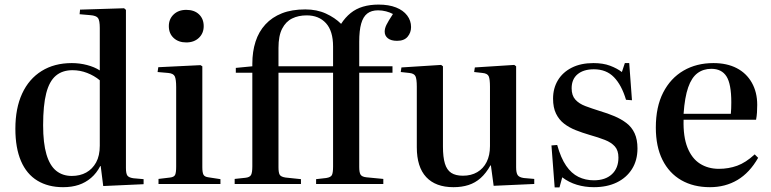

<svg xmlns="http://www.w3.org/2000/svg" viewBox="-20 -802 3361 837"><path d="M255 14Q190 14 143 -14.5Q96 -43 71.5 -100Q47 -157 47 -241Q47 -330 76.5 -394Q106 -458 161.5 -492.5Q217 -527 293 -527Q327 -527 359.5 -518.5Q392 -510 415 -495V-680Q415 -712 407.5 -723Q400 -734 373 -736L327 -740L329 -760L521 -766L529 -759V-70Q529 -46 535 -37Q541 -28 561 -25L606 -21V1L430 9L419 -78H417Q401 -47 377 -26.5Q353 -6 323 4Q293 14 255 14ZM293 -35Q329 -35 356 -50Q383 -65 399 -94Q415 -123 415 -167V-452Q391 -472 360 -484Q329 -496 296 -496Q252 -496 223.5 -472Q195 -448 181.5 -395.5Q168 -343 168 -256Q168 -178 182.5 -129Q197 -80 225 -57.5Q253 -35 293 -35Z M671 0V-22L721 -28Q739 -30 743.5 -40Q748 -50 748 -76V-422Q748 -456 742 -469Q736 -482 713 -484L667 -488L670 -509L854 -518L862 -513V-73Q862 -50 867 -40.5Q872 -31 889 -29L941 -21V0ZM792 -617Q758 -617 737 -636.5Q716 -656 716 -688Q716 -719 737 -739Q758 -759 792 -759Q827 -759 847.5 -739.5Q868 -720 868 -688Q868 -657 847 -637Q826 -617 792 -617Z M1194 -513H1432V-599Q1432 -667 1401 -701Q1370 -735 1317 -735Q1281 -735 1253.5 -721.5Q1226 -708 1210 -677Q1194 -646 1194 -593ZM1003 0V-22L1050 -27Q1069 -29 1074.5 -39.5Q1080 -50 1080 -77V-485H1008V-506L1080 -513V-524Q1080 -577 1094 -620.5Q1108 -664 1137 -695.5Q1166 -727 1209 -744Q1252 -761 1311 -761Q1361 -761 1400.5 -743Q1440 -725 1467 -698Q1485 -726 1508.5 -745Q1532 -764 1562.5 -773Q1593 -782 1630 -782Q1675 -782 1706.5 -769.5Q1738 -757 1755 -734.5Q1772 -712 1772 -684Q1772 -660 1757 -642Q1742 -624 1711 -624Q1685 -624 1671 -635Q1657 -646 1657 -664Q1657 -678 1664.5 -693.5Q1672 -709 1693 -741Q1680 -748 1663 -752.5Q1646 -757 1628 -757Q1599 -757 1581 -743Q1563 -729 1554.5 -699Q1546 -669 1546 -620V-513H1691V-485H1546V-74Q1546 -50 1552 -40.5Q1558 -31 1578 -29L1651 -22V0H1358V-21L1402 -26Q1422 -29 1427 -39Q1432 -49 1432 -76V-485H1194V-73Q1194 -49 1199.5 -40Q1205 -31 1225 -28L1292 -21V0Z M1957 14Q1879 14 1838 -30Q1797 -74 1797 -160V-424Q1797 -458 1791 -470Q1785 -482 1764 -484L1727 -488L1730 -508L1903 -519L1911 -513V-163Q1911 -117 1919.5 -89Q1928 -61 1947 -48.5Q1966 -36 1998 -36Q2034 -36 2060.5 -51.5Q2087 -67 2101.5 -96Q2116 -125 2116 -165V-424Q2116 -457 2110.5 -469.5Q2105 -482 2083 -484L2047 -488L2050 -508L2222 -519L2230 -513V-73Q2230 -49 2236.5 -39Q2243 -29 2263 -26L2309 -22V0L2132 8L2120 -81H2118Q2099 -47 2075.5 -26Q2052 -5 2022.5 4.5Q1993 14 1957 14Z M2398 15 2384 -168 2409 -170Q2425 -113 2448 -79.5Q2471 -46 2501.5 -31Q2532 -16 2569 -16Q2619 -16 2647.5 -42.5Q2676 -69 2676 -115Q2676 -146 2660.5 -163.5Q2645 -181 2617 -192Q2589 -203 2550 -214Q2519 -223 2490 -234.5Q2461 -246 2439 -263Q2417 -280 2404 -306.5Q2391 -333 2391 -372Q2391 -417 2412 -452Q2433 -487 2472.5 -507Q2512 -527 2567 -527Q2609 -527 2639.5 -515.5Q2670 -504 2691 -488L2704 -527H2723L2735 -365L2709 -367Q2690 -431 2656.5 -465.5Q2623 -500 2569 -500Q2524 -500 2498 -478.5Q2472 -457 2472 -417Q2472 -386 2488 -368Q2504 -350 2532 -339.5Q2560 -329 2595 -318Q2629 -308 2658.5 -295.5Q2688 -283 2711 -265.5Q2734 -248 2746.5 -221Q2759 -194 2759 -155Q2759 -103 2735 -65Q2711 -27 2668.5 -6.5Q2626 14 2569 14Q2530 14 2495 3.5Q2460 -7 2431 -29L2419 15Z M3075 14Q3003 14 2950 -16.5Q2897 -47 2868 -105Q2839 -163 2839 -246Q2839 -336 2871 -398.5Q2903 -461 2959.5 -494Q3016 -527 3090 -527Q3149 -527 3191.5 -505Q3234 -483 3257.5 -441.5Q3281 -400 3281 -345Q3281 -328 3280 -312Q3279 -296 3276 -280H2960Q2958 -206 2977 -158.5Q2996 -111 3031.5 -88.5Q3067 -66 3114 -66Q3156 -66 3193.5 -79.5Q3231 -93 3270 -129L3285 -114Q3248 -49 3195 -17.5Q3142 14 3075 14ZM2960 -306H3166Q3167 -317 3167.5 -329.5Q3168 -342 3168 -356Q3168 -436 3147 -469Q3126 -502 3081 -502Q3046 -502 3020.5 -483Q2995 -464 2980 -421Q2965 -378 2960 -306Z"/></svg>

Font: Literata 60pt Medium
Style: Regular
Weight: 500
Designer: Latin by Veronika Burian and Jose Scaglione. Greek by Irene Vlachou. Cyrillic by Vera Evstafieva.
Foundry: TypeTogether
Version: Version 3.103;gftools[0.9.29]